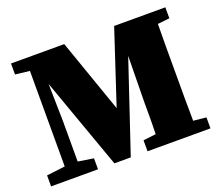

<svg xmlns="http://www.w3.org/2000/svg" viewBox="-110 -811 1113 969"><g transform="rotate(-20 446.5 -326.0)"><path d="M10 0V-59L109 -71V-584L32 -593V-652H318L456 -258L586 -652H861V-593L797 -586Q796 -525 796 -464Q796 -403 796 -342V-310Q796 -249 796 -187.5Q796 -126 797 -66L866 -59V0H528V-59L596 -67Q598 -127 597.5 -182.5Q597 -238 598 -281L601 -486L438 0H350L175 -490L179 -287V-72L262 -59V0Z"/></g></svg>

Font: Source Serif 4 Black
Style: Regular
Weight: 900
Designer: Frank Grießhammer
Foundry: Adobe
Version: Version 4.005;hotconv 1.1.0;makeotfexe 2.6.0